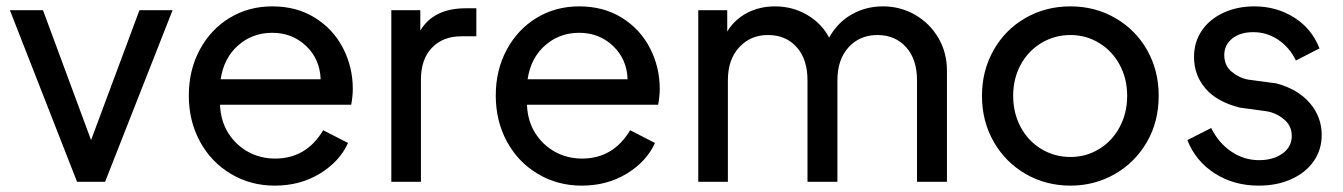

<svg xmlns="http://www.w3.org/2000/svg" viewBox="-20 -571 4219 603"><path d="M11 -539H115L266 -131L418 -539H522L310 0H222Z M573 -271Q573 -351 607.5 -415Q642 -479 701.5 -515Q761 -551 835 -551Q912 -551 969.5 -515Q1027 -479 1057.5 -419.5Q1088 -360 1088 -292Q1088 -269 1083 -242H671Q673 -191 697 -153Q721 -115 759.5 -94Q798 -73 844 -73Q942 -73 995 -162L1073 -122Q1047 -64 985 -26Q923 12 843 12Q767 12 705 -25Q643 -62 608 -126.5Q573 -191 573 -271ZM987 -322Q985 -385 941.5 -426.5Q898 -468 835 -468Q773 -468 728 -428.5Q683 -389 673 -322Z M1209 -539H1300V-475Q1342 -545 1443 -545H1476V-457H1429Q1371 -457 1336.5 -421Q1302 -385 1302 -321V0H1209Z M1537 -271Q1537 -351 1571.5 -415Q1606 -479 1665.5 -515Q1725 -551 1799 -551Q1876 -551 1933.5 -515Q1991 -479 2021.5 -419.5Q2052 -360 2052 -292Q2052 -269 2047 -242H1635Q1637 -191 1661 -153Q1685 -115 1723.5 -94Q1762 -73 1808 -73Q1906 -73 1959 -162L2037 -122Q2011 -64 1949 -26Q1887 12 1807 12Q1731 12 1669 -25Q1607 -62 1572 -126.5Q1537 -191 1537 -271ZM1951 -322Q1949 -385 1905.5 -426.5Q1862 -468 1799 -468Q1737 -468 1692 -428.5Q1647 -389 1637 -322Z M2173 -539H2264V-472Q2287 -510 2326.5 -530.5Q2366 -551 2414 -551Q2469 -551 2514.5 -524.5Q2560 -498 2584 -453Q2610 -500 2654.5 -525.5Q2699 -551 2753 -551Q2808 -551 2854 -524.5Q2900 -498 2927 -452Q2954 -406 2954 -349V0H2860V-319Q2860 -385 2825.5 -423Q2791 -461 2736 -461Q2680 -461 2645 -422.5Q2610 -384 2610 -319V0H2516V-319Q2516 -385 2482 -423Q2448 -461 2392 -461Q2337 -461 2301.5 -422.5Q2266 -384 2266 -319V0H2173Z M3064 -270Q3064 -349 3100.5 -413.5Q3137 -478 3200.5 -514.5Q3264 -551 3342 -551Q3419 -551 3482.5 -514.5Q3546 -478 3582.5 -414Q3619 -350 3619 -270Q3619 -189 3582 -125Q3545 -61 3481.5 -24.5Q3418 12 3342 12Q3265 12 3201.5 -24.5Q3138 -61 3101 -125.5Q3064 -190 3064 -270ZM3342 -78Q3391 -78 3432 -103Q3473 -128 3496.5 -172Q3520 -216 3520 -270Q3520 -324 3496.5 -367.5Q3473 -411 3432 -436Q3391 -461 3342 -461Q3292 -461 3250.5 -436Q3209 -411 3185.5 -367.5Q3162 -324 3162 -270Q3162 -216 3185.5 -172Q3209 -128 3250.5 -103Q3292 -78 3342 -78Z M3709 -131 3784 -169Q3807 -122 3847 -95Q3887 -68 3934 -68Q3979 -68 4008 -89Q4037 -110 4037 -144Q4037 -177 4011 -197.5Q3985 -218 3955 -222L3874 -233Q3802 -251 3766 -293Q3730 -335 3730 -392Q3730 -439 3754.5 -475Q3779 -511 3822.5 -531Q3866 -551 3919 -551Q3989 -551 4044.5 -516Q4100 -481 4124 -419L4050 -381Q4030 -422 3994.5 -446Q3959 -470 3916 -470Q3875 -470 3850 -450Q3825 -430 3825 -398Q3825 -365 3848.5 -345.5Q3872 -326 3900 -321L3989 -309Q4056 -291 4093.5 -247.5Q4131 -204 4131 -147Q4131 -101 4106 -65Q4081 -29 4036 -8.5Q3991 12 3933 12Q3855 12 3795 -26.5Q3735 -65 3709 -131Z"/></svg>

Font: Evergrow Sans 
Style: Medium
Weight: 500
Foundry: 10Web
Version: Version 1.000